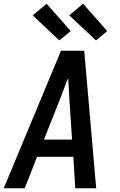

<svg xmlns="http://www.w3.org/2000/svg" viewBox="-23 -1006 643 1026"><path d="M-3 0 201 -490 303 -735H427L491 0H379L369 -168H175L109 0ZM362 -260 347 -490Q346 -515 344.5 -539.5Q343 -564 341 -589Q331 -564 321.5 -539.5Q312 -515 303 -490L212 -260ZM490 -790 347 -924 421 -986 550 -840ZM294 -790 152 -924 226 -986 355 -840Z"/></svg>

Font: Iosevka Semibold Extended
Style: Italic
Weight: 600
Width: 7
Italic angle: -9°
Monospace: yes
Designer: Belleve Invis
Foundry: Belleve Invis
Version: Version 32.5.0; ttfautohint (v1.8.4)